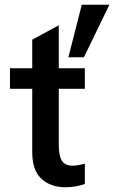

<svg xmlns="http://www.w3.org/2000/svg" viewBox="-20 -781 512 810"><path d="M256 9Q193.5 9 154.8 -26.8Q116 -62.5 116 -138.5V-406.5H22V-493H116V-613.5L228 -674.5V-493H338V-406.5H228V-169Q228 -124.5 241 -103.2Q254 -82 286 -82Q306.5 -82 338 -90.5V-5Q300 9 256 9ZM268.5 -539.5 325 -761H441.5L334 -539.5Z"/></svg>

Font: HK Grotesk SemiBold
Style: Regular
Weight: 600
Designer: Alfredo Marco Pradil
Foundry: Hanken Design Co.
Version: Version 3.001;FEAKit 1.0